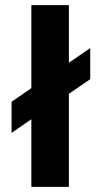

<svg xmlns="http://www.w3.org/2000/svg" viewBox="-20 -727 381 747"><path d="M248 0H102V-263L25 -210V-331L102 -384V-707H248V-483L331 -540V-419L248 -362Z"/></svg>

Font: Hind Madurai
Style: Bold
Weight: 700
Designer: Jyotish Sonowal
Foundry: Indian Type Foundry
Version: Version 0.702;PS 1.0;hotconv 1.0.81;makeotf.lib2.5.63406